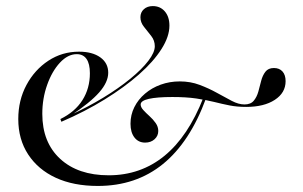

<svg xmlns="http://www.w3.org/2000/svg" viewBox="-20 -594 985 625"><path d="M298.4 11.3Q219.4 11.3 161.7 -15.3Q104 -41.9 71.8 -91.1Q39.5 -140.3 39.5 -206.5Q39.5 -267.7 66.1 -317.3Q92.7 -366.9 137.5 -396.4Q182.3 -425.8 237.1 -425.8Q280.6 -425.8 306.5 -407.3Q332.3 -388.7 332.3 -357.3Q332.3 -326.6 302.8 -293.1Q273.4 -259.7 208.9 -216.9L205.6 -217.7Q265.3 -245.2 315.7 -275.8Q366.1 -306.5 404 -337.5Q441.9 -368.5 462.9 -396Q483.9 -423.4 483.9 -443.5Q483.9 -462.1 472.2 -477Q460.5 -491.9 448.8 -506.5Q437.1 -521 437.1 -537.9Q437.1 -554 448.4 -564.1Q459.7 -574.2 477.4 -574.2Q501.6 -574.2 516.5 -556.9Q531.5 -539.5 531.5 -510.5Q531.5 -475 505.6 -434.3Q479.8 -393.5 432.3 -351.6Q384.7 -309.7 320.6 -270.2Q256.5 -230.6 179.8 -197.6L176.6 -206.5Q224.2 -229.8 248.4 -268.1Q272.6 -306.5 272.6 -355.6Q272.6 -386.3 261.7 -402Q250.8 -417.7 229.8 -417.7Q200.8 -417.7 175 -389.9Q149.2 -362.1 133.5 -317.7Q117.7 -273.4 117.7 -223.4Q117.7 -130.6 175.8 -77Q233.9 -23.4 333.9 -23.4Q437.9 -23.4 515.3 -86.7Q592.7 -150 641.9 -275.8L650.8 -274.2Q598.4 -131.5 510.5 -60.1Q422.6 11.3 298.4 11.3ZM452.4 -129.8Q430.6 -129.8 417.7 -146.4Q404.8 -162.9 404.8 -191.1Q404.8 -220.2 417.3 -245.2Q429.8 -270.2 452 -289.1Q474.2 -308.1 503.2 -318.5Q532.3 -329 565.3 -329Q600 -329 629.8 -317.7Q659.7 -306.5 685.9 -291.9Q712.1 -277.4 734.3 -265.7Q756.5 -254 775.8 -254Q796 -254 806 -266.1Q816.1 -278.2 821 -296Q825.8 -313.7 830.2 -331Q834.7 -348.4 844 -360.5Q853.2 -372.6 871.8 -372.6Q889.5 -372.6 899.6 -361.3Q909.7 -350 909.7 -329.8Q909.7 -291.9 874.6 -269Q839.5 -246 781.5 -246Q751.6 -246 727.4 -250.8Q703.2 -255.6 677.4 -262.1Q651.6 -268.5 619 -273.4Q586.3 -278.2 541.1 -278.2Q491.1 -278.2 464.5 -272.2Q437.9 -266.1 437.9 -254Q437.9 -245.2 446.4 -235.9Q454.8 -226.6 466.5 -216.1Q478.2 -205.6 486.7 -193.5Q495.2 -181.5 495.2 -167.7Q495.2 -151.6 483.1 -140.7Q471 -129.8 452.4 -129.8Z"/></svg>

Font: Playfair 144pt
Style: Regular
Weight: 400
Designer: Claus Eggers Sørensen
Foundry: Claus Eggers Sørensen
Version: Version 2.001;gftools[0.9.30]